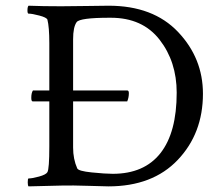

<svg xmlns="http://www.w3.org/2000/svg" viewBox="-20 -663 754 686"><path d="M97.7 -339.8Q97.7 -339.8 434.6 -339.8Q440.4 -339.8 440.4 -330.1Q440.4 -314.5 434.6 -300.8Q434.6 -300.8 96.7 -300.8Q91.8 -300.8 91.8 -313.5Q91.8 -331.1 97.7 -339.8ZM198.2 -640.6Q233.4 -640.6 291.5 -641.6Q349.6 -642.6 368.2 -642.6Q527.3 -642.6 616.2 -548.8Q705.1 -455.1 705.1 -328.1Q705.1 -186.5 615.2 -91.8Q525.4 2.9 367.2 2.9Q355.5 2.9 296.4 1Q237.3 -1 200.2 0L82 2.9Q79.1 0 79.1 -11.7Q79.1 -25.4 82 -25.4Q94.7 -25.4 119.6 -32.2Q144.5 -39.1 149.4 -47.9Q156.2 -59.6 156.2 -139.6V-508.8Q156.2 -566.4 149.4 -592.8Q146.5 -600.6 120.6 -607.4Q94.7 -614.3 82 -614.3Q78.1 -614.3 78.1 -626Q78.1 -638.7 82 -642.6Q132.8 -640.6 198.2 -640.6ZM241.2 -522.5V-135.7Q241.2 -94.7 255.9 -61.5Q259.8 -51.8 308.1 -46.9Q356.4 -42 382.8 -42Q495.1 -42 553.2 -115.7Q611.3 -189.5 611.3 -332Q611.3 -442.4 550.3 -521Q489.3 -599.6 376 -599.6H371.1Q265.6 -599.6 253.9 -584Q241.2 -566.4 241.2 -522.5Z"/></svg>

Font: Crimson Text
Style: Regular
Weight: 400
Version: Version 0.13